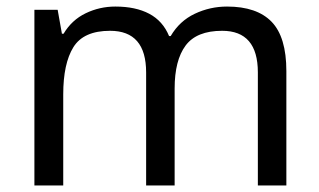

<svg xmlns="http://www.w3.org/2000/svg" viewBox="-20 -566 975 586"><path d="M673 -546Q764 -546 809 -499.5Q854 -453 854 -349V0H767V-345Q767 -472 658 -472Q580 -472 546.5 -427Q513 -382 513 -296V0H426V-345Q426 -472 316 -472Q235 -472 204 -422Q173 -372 173 -278V0H85V-536H156L169 -463H174Q199 -505 241.5 -525.5Q284 -546 332 -546Q394 -546 435.5 -524Q477 -502 496 -456H501Q528 -502 574.5 -524Q621 -546 673 -546Z"/></svg>

Font: Noto Naskh Arabic
Style: Regular
Weight: 400
Designer: Monotype Design Team, David Williams, Mohamad Dakak and Nizar Qandah
Foundry: Monotype Imaging Inc.
Version: Version 2.013